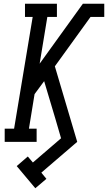

<svg xmlns="http://www.w3.org/2000/svg" viewBox="-20 -755 575 1022"><path d="M168 247 69 129 128 78 155 110 305 -19 275 -122 215 -323 164 -254 134 -70H175V0H5V-70H55L154 -665H113V-735H283V-665H232L191 -416L421 -735H535V-665H462L272 -402L391 0L200 164L227 197Z"/></svg>

Font: Iosevka Gothic
Style: Italic
Weight: 400
Italic angle: -9°
Monospace: yes
Designer: Belleve Invis
Foundry: Belleve Invis
Version: Version 15.5.1; ttfautohint (v1.8.4)